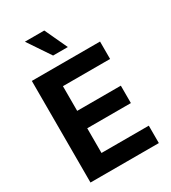

<svg xmlns="http://www.w3.org/2000/svg" viewBox="-221 -1045 1031 1157"><g transform="rotate(-30 294.5 -466.5)"><path d="M59.6 -707H534.2V-585.9H206.1V-414.1H509.8V-293H206.1V-121.1H535.2V0H59.6ZM141.6 -932.6H276.4L349.6 -775.4H247.1Z"/></g></svg>

Font: Pretendard Std
Style: Bold
Weight: 700
Designer: Base glyphs from Inter by Rasmus Andersson; Hangeul glyphs from Noto Sans CJK(Source Han Sans) by Jang Soo-young and Kan
Foundry: Kil Hyung-jin
Version: Version 1.309